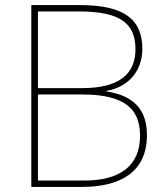

<svg xmlns="http://www.w3.org/2000/svg" viewBox="-20 -734 653 754"><path d="M294 -714H103V0H303C449 0 557 -56 557 -203C557 -293 516 -357 398 -375V-377C490 -393 539 -461 539 -542C539 -657 469 -714 294 -714ZM303 -388H129V-689H291C446 -689 512 -646 512 -541C512 -440 444 -388 303 -388ZM129 -363H300C443 -363 530 -325 530 -202C530 -79 447 -25 311 -25H129Z"/></svg>

Font: Noto Sans Lao Thin
Style: Regular
Weight: 100
Designer: Monotype Design Team
Foundry: Monotype Imaging Inc.
Version: Version 2.003